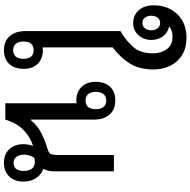

<svg xmlns="http://www.w3.org/2000/svg" viewBox="-16 -945 968 976"><g transform="rotate(90 468.0 -457.0)"><path d="M172 -921Q224 -921 260 -898.5Q296 -876 314.5 -838Q333 -800 333 -753Q333 -682 303 -633.5Q273 -585 221 -546V-190Q227 -191 235 -191Q278 -191 304 -165Q330 -139 330 -93Q330 -47 305 -20Q280 7 235 7Q190 7 164 -22Q138 -51 138 -103V-585Q194 -619 222.5 -654.5Q251 -690 251 -750Q251 -792 230 -821Q209 -850 166 -850Q134 -850 114 -833Q145 -827 164 -802Q183 -777 183 -743Q183 -704 159 -677Q135 -650 98 -650Q57 -650 32 -678.5Q7 -707 7 -754Q7 -827 52 -874Q97 -921 172 -921ZM97 -697Q114 -697 124 -710Q134 -723 134 -742Q134 -761 124 -774Q114 -787 97 -787Q79 -787 69.5 -774Q60 -761 60 -742Q60 -723 69.5 -710Q79 -697 97 -697ZM235 -144Q191 -144 191 -92Q191 -68 202 -54Q213 -40 235 -40Q257 -40 268 -54Q279 -68 279 -92Q279 -116 268 -130Q257 -144 235 -144Z M808 7Q764 7 738.5 -20Q713 -47 713 -92Q713 -118 722 -141Q678 -128 642 -93.5Q606 -59 588 0H505V-362Q499 -361 491 -361Q448 -361 422 -387.5Q396 -414 396 -459Q396 -506 421 -532.5Q446 -559 491 -559Q536 -559 562 -530.5Q588 -502 588 -449V-130H591Q619 -164 657.5 -183.5Q696 -203 738 -215Q760 -221 764 -234Q768 -247 768 -270V-552H851V-247Q851 -216 838 -193Q868 -183 885.5 -156Q903 -129 903 -92Q903 -47 877 -20Q851 7 808 7ZM491 -408Q535 -408 535 -460Q535 -484 524 -498.5Q513 -513 491 -513Q469 -513 458 -498.5Q447 -484 447 -460Q447 -436 458 -422Q469 -408 491 -408ZM808 -42Q829 -42 839 -56Q849 -70 849 -93Q849 -117 838.5 -133.5Q828 -150 802 -150Q794 -150 782 -147Q774 -135 770 -121Q766 -107 766 -94Q766 -72 777 -57Q788 -42 808 -42Z"/></g></svg>

Font: Noto Sans Thai Looped SemiCond
Style: Regular
Weight: 400
Width: 4
Designer: Sasikarn Vongin, Ben Mitchell
Foundry: The Fontpad Ltd
Version: Version 1.001